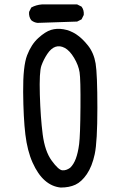

<svg xmlns="http://www.w3.org/2000/svg" viewBox="-20 -842 540 854"><path d="M250 -7.8Q210.9 -11.7 179.7 -39.1Q148.4 -66.4 125 -118.7Q101.6 -170.9 92.8 -244.1Q84 -317.4 83 -432.6Q82 -547.9 100.6 -596.2Q119.1 -644.5 150.4 -672.9Q181.6 -701.2 207 -709Q232.4 -716.8 262.2 -711.9Q292 -707 318.8 -689.5Q345.7 -671.9 371.6 -639.2Q397.5 -606.4 405.3 -559.6Q413.1 -512.7 413.1 -362.3Q413.1 -211.9 401.4 -156.7Q389.6 -101.6 366.2 -67.4Q342.8 -33.2 315.4 -20.5Q288.1 -7.8 250 -7.8ZM292 -95.7Q307.6 -110.4 317.4 -136.7Q327.1 -163.1 332 -201.2Q336.9 -239.3 337.9 -364.3Q338.9 -489.3 334 -520.5Q329.1 -551.8 309.6 -584.5Q290 -617.2 268.1 -628.9Q246.1 -640.6 226.6 -633.8Q207 -627 190.4 -602.1Q173.8 -577.1 164.1 -549.8Q154.3 -522.5 157.2 -420.9Q160.2 -319.3 169.9 -244.1Q179.7 -168.9 210 -127.4Q240.2 -85.9 257.3 -84.5Q274.4 -83 292 -95.7ZM146.5 -740.2Q130.9 -742.2 119.1 -752Q107.4 -767.6 109.4 -789.1L119.1 -808.6Q140.6 -820.3 166 -822.3H323.2L342.8 -812.5Q354.5 -796.9 352.5 -775.4L342.8 -755.9L323.2 -746.1Z"/></svg>

Font: JasonHandwriting2
Style: Regular
Weight: 400
Version: Version 1.05.10